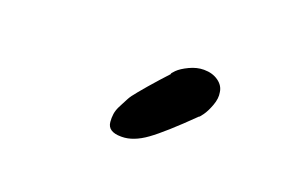

<svg xmlns="http://www.w3.org/2000/svg" viewBox="-45 -875 709 474"><g transform="rotate(20 309.0 -637.5)"><path d="M293 -525H291Q256 -525 254 -550Q253 -560 254.5 -571Q256 -582 263 -595Q270 -608 274.5 -617Q279 -626 292.5 -642Q306 -658 311 -664Q316 -670 333 -689Q350 -708 354 -712Q352 -713 361.5 -722.5Q371 -732 390 -741Q409 -750 427 -750H428Q450 -750 465.5 -739Q481 -728 483 -711Q486 -696 479 -677Q472 -658 464 -647Q456 -636 455 -637Q391 -574 357 -549.5Q323 -525 293 -525Z"/></g></svg>

Font: Hermit
Style: Bold Italic
Weight: 700
Italic angle: -10°
Designer: Pablo Caro
Version: Version 2.000;PS 002.000;hotconv 1.0.88;makeotf.lib2.5.64775